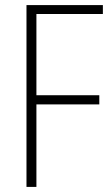

<svg xmlns="http://www.w3.org/2000/svg" viewBox="-20 -734 440 754"><path d="M123 0V-324H370V-360H123V-679H384V-714H84V0Z"/></svg>

Font: Noto Sans Myanmar Condensed ExtraLight
Style: Regular
Weight: 200
Width: 3
Designer: Monotype Design Team
Foundry: Monotype Imaging Inc.
Version: Version 2.107